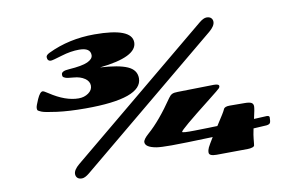

<svg xmlns="http://www.w3.org/2000/svg" viewBox="-79 -916 1628 1065"><g transform="rotate(-10 734.5 -383.5)"><path d="M1298.8 -154.8 1370.1 -158.2Q1386.2 -158.2 1386.2 -148.4Q1386.2 -124.5 1381.3 -116.9Q1376.5 -109.4 1360.6 -107.7Q1344.7 -106 1287.1 -103.5Q1278.8 -63.5 1277.8 -47.9Q1276.9 -32.2 1275.4 -23.4Q1273.9 -14.6 1273.9 -11.7Q1273.9 -4.4 1262 -0.5Q1250 3.4 1235.8 3.4L1060.1 4.9Q1018.1 4.9 1018.1 -14.6Q1018.1 -28.8 1024.9 -42.7Q1031.7 -56.6 1055.7 -95.7Q885.7 -89.8 823.7 -89.8Q761.7 -89.8 738.3 -93.8Q677.2 -104.5 677.2 -133.3Q677.2 -148.9 709 -176.8Q776.9 -235.8 856 -351.6Q865.2 -365.2 876 -370.6Q886.7 -376 908.7 -376Q908.7 -376 1111.8 -379.9Q1141.1 -379.9 1141.1 -367.7Q1141.1 -362.3 1136.7 -356.7Q1132.3 -351.1 1071.3 -303.2Q893.6 -164.1 893.6 -153.3Q893.6 -147 964.4 -148.4Q1035.2 -149.9 1044.2 -150.1Q1053.2 -150.4 1069.1 -150.9Q1085 -151.4 1091.8 -151.4Q1138.7 -222.7 1144 -236.8Q1149.4 -251 1178.2 -251L1262.7 -250.5Q1289.6 -250.5 1300.5 -244.4Q1311.5 -238.3 1311.5 -223.6Q1311.5 -209 1298.8 -154.8ZM1170.9 -725.1Q1170.9 -701.2 1138.2 -673.8L344.2 -16.1Q319.3 4.4 302.2 4.4Q285.2 4.4 276.6 -4.2Q268.1 -12.7 268.1 -26.4Q268.1 -49.3 300.8 -76.7L1094.7 -734.4Q1119.6 -754.9 1136.7 -754.9Q1153.8 -754.9 1162.4 -746.3Q1170.9 -737.8 1170.9 -725.1ZM507.8 -770.5Q718.3 -770.5 718.3 -688.7Q718.3 -606.9 507.3 -584.5Q611.3 -578.6 660.4 -556.9Q709.5 -535.2 709.5 -488.3Q709.5 -374.5 389.6 -374.5Q297.4 -374.5 229 -383.5Q160.6 -392.6 144.5 -399.7Q128.4 -406.7 125.2 -409.7Q122.1 -412.6 122.1 -423.3Q122.1 -434.1 138.9 -471.7Q155.8 -509.3 170.4 -509.3Q177.2 -509.3 201.2 -493.2Q287.6 -436 361.3 -436Q393.1 -436 416.5 -452.6Q439.9 -469.2 439.9 -493.9Q439.9 -518.6 415.3 -535.4Q390.6 -552.2 354.2 -554.9Q317.9 -557.6 307.1 -562Q296.4 -566.4 294.4 -570.1Q292.5 -573.7 292.5 -582Q292.5 -602.1 335.9 -604.5Q410.2 -609.4 441.7 -623.8Q473.1 -638.2 473.1 -660.2Q473.1 -701.7 409.7 -701.7Q362.3 -701.7 309.1 -685.3Q255.9 -668.9 246.1 -668.9Q236.3 -668.9 231 -674.8Q225.6 -680.7 225.6 -692.1Q225.6 -703.6 246.1 -713.4Q364.7 -770.5 507.8 -770.5Z"/></g></svg>

Font: Sonsie One
Style: Regular
Weight: 400
Designer: Riccardo De Franceschi
Foundry: Sorkin Type Co
Version: Version 1.003